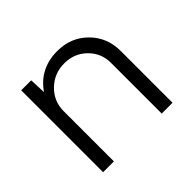

<svg xmlns="http://www.w3.org/2000/svg" viewBox="-123 -669 829 829"><g transform="rotate(-45 291.0 -255.0)"><path d="M310 -510Q393 -510 448.5 -454.5Q504 -399 504 -316V0H438V-310Q438 -369 396.5 -410Q355 -451 294 -451Q232 -451 189 -409Q146 -367 146 -307V0H80V-500H141L144 -425Q203 -510 310 -510Z"/></g></svg>

Font: Orkney Light
Style: Regular
Weight: 300
Designer: Samuel Oakes and Alfredo Marco Pradil
Foundry: Alfredo Marco Pradil
Version: 1.0; ttfautohint (v1.5)